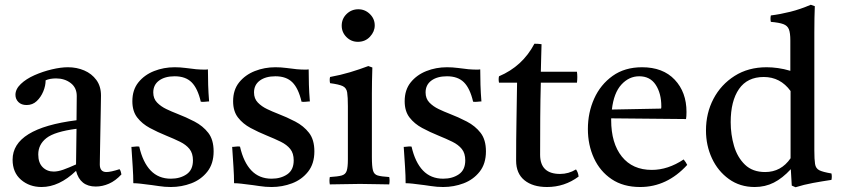

<svg xmlns="http://www.w3.org/2000/svg" viewBox="-20 -775 3541 808"><path d="M383 10Q317 10 300 -56Q229 12 155 12Q104 12 68.5 -18.5Q33 -49 33 -103Q33 -235 302 -269Q302 -293 302.5 -318Q303 -343 303 -371Q303 -406 277.5 -425.5Q252 -445 216 -445Q190 -445 172 -437Q172 -414 162 -390Q152 -366 134.5 -349.5Q117 -333 92 -333Q70 -333 57.5 -345.5Q45 -358 45 -376Q45 -400 67.5 -421.5Q90 -443 125 -458.5Q160 -474 198 -483Q236 -492 266 -492Q303 -492 334.5 -478.5Q366 -465 385.5 -438.5Q405 -412 405 -373Q405 -349 404 -310.5Q403 -272 402.5 -228.5Q402 -185 401 -146Q400 -107 400 -83Q400 -51 428 -51Q446 -51 483 -63Q487 -58 488.5 -52Q490 -46 491 -41Q466 -14 438.5 -2Q411 10 383 10ZM300 -83 302 -233Q210 -221 175.5 -194Q141 -167 141 -125Q141 -90 159.5 -71.5Q178 -53 206 -53Q224 -53 246.5 -61Q269 -69 300 -83Z M566 -158Q581 -92 614 -57.5Q647 -23 699 -23Q738 -23 765 -41.5Q792 -60 792 -100Q792 -130 777.5 -148Q763 -166 737.5 -178.5Q712 -191 680 -204Q643 -219 610.5 -236.5Q578 -254 557.5 -280.5Q537 -307 537 -349Q537 -397 562.5 -428.5Q588 -460 628.5 -476Q669 -492 715 -492Q738 -492 761 -489Q784 -486 786 -486Q806 -483 823 -482.5Q840 -482 841 -482Q842 -482 845.5 -482Q849 -482 855 -483Q855 -451 856 -418Q857 -385 860 -348Q859 -348 856 -348Q847 -347 839.5 -346.5Q832 -346 825 -347Q812 -403 786.5 -428.5Q761 -454 715 -454Q674 -454 649.5 -436Q625 -418 625 -386Q625 -360 641 -343.5Q657 -327 680 -316Q703 -305 724 -297Q763 -282 798.5 -263.5Q834 -245 856.5 -216Q879 -187 879 -138Q879 -86 852.5 -52.5Q826 -19 785 -3.5Q744 12 699 12Q673 12 647.5 8Q622 4 620 4Q618 4 603.5 2Q589 0 571.5 -2Q554 -4 541 -4Q541 -35 538.5 -73Q536 -111 533 -157Q535 -157 538 -157Q547 -158 553.5 -158.5Q560 -159 566 -158Z M990 -158Q1005 -92 1038 -57.5Q1071 -23 1123 -23Q1162 -23 1189 -41.5Q1216 -60 1216 -100Q1216 -130 1201.5 -148Q1187 -166 1161.5 -178.5Q1136 -191 1104 -204Q1067 -219 1034.5 -236.5Q1002 -254 981.5 -280.5Q961 -307 961 -349Q961 -397 986.5 -428.5Q1012 -460 1052.5 -476Q1093 -492 1139 -492Q1162 -492 1185 -489Q1208 -486 1210 -486Q1230 -483 1247 -482.5Q1264 -482 1265 -482Q1266 -482 1269.5 -482Q1273 -482 1279 -483Q1279 -451 1280 -418Q1281 -385 1284 -348Q1283 -348 1280 -348Q1271 -347 1263.5 -346.5Q1256 -346 1249 -347Q1236 -403 1210.5 -428.5Q1185 -454 1139 -454Q1098 -454 1073.5 -436Q1049 -418 1049 -386Q1049 -360 1065 -343.5Q1081 -327 1104 -316Q1127 -305 1148 -297Q1187 -282 1222.5 -263.5Q1258 -245 1280.5 -216Q1303 -187 1303 -138Q1303 -86 1276.5 -52.5Q1250 -19 1209 -3.5Q1168 12 1123 12Q1097 12 1071.5 8Q1046 4 1044 4Q1042 4 1027.5 2Q1013 0 995.5 -2Q978 -4 965 -4Q965 -35 962.5 -73Q960 -111 957 -157Q959 -157 962 -157Q971 -158 977.5 -158.5Q984 -159 990 -158Z M1618 1Q1590 1 1560 0Q1530 -1 1495 -1Q1463 -1 1430.5 0Q1398 1 1368 1Q1365 -15 1368 -30Q1402 -32 1418 -36.5Q1434 -41 1439 -56Q1444 -71 1444 -104V-328Q1444 -367 1441 -386Q1438 -405 1422.5 -412.5Q1407 -420 1369 -425Q1366 -439 1369 -451Q1413 -459 1453 -471Q1493 -483 1530 -497L1547 -491Q1546 -460 1545.5 -433Q1545 -406 1545 -382V-114Q1545 -75 1549.5 -58Q1554 -41 1569.5 -36.5Q1585 -32 1618 -30Q1621 -15 1618 1ZM1418 -667Q1418 -696 1438.5 -716Q1459 -736 1488 -736Q1516 -736 1536.5 -716Q1557 -696 1557 -668Q1557 -642 1537 -620.5Q1517 -599 1486 -599Q1458 -599 1438 -619Q1418 -639 1418 -667Z M1712 -158Q1727 -92 1760 -57.5Q1793 -23 1845 -23Q1884 -23 1911 -41.5Q1938 -60 1938 -100Q1938 -130 1923.5 -148Q1909 -166 1883.5 -178.5Q1858 -191 1826 -204Q1789 -219 1756.5 -236.5Q1724 -254 1703.5 -280.5Q1683 -307 1683 -349Q1683 -397 1708.5 -428.5Q1734 -460 1774.5 -476Q1815 -492 1861 -492Q1884 -492 1907 -489Q1930 -486 1932 -486Q1952 -483 1969 -482.5Q1986 -482 1987 -482Q1988 -482 1991.5 -482Q1995 -482 2001 -483Q2001 -451 2002 -418Q2003 -385 2006 -348Q2005 -348 2002 -348Q1993 -347 1985.5 -346.5Q1978 -346 1971 -347Q1958 -403 1932.5 -428.5Q1907 -454 1861 -454Q1820 -454 1795.5 -436Q1771 -418 1771 -386Q1771 -360 1787 -343.5Q1803 -327 1826 -316Q1849 -305 1870 -297Q1909 -282 1944.5 -263.5Q1980 -245 2002.5 -216Q2025 -187 2025 -138Q2025 -86 1998.5 -52.5Q1972 -19 1931 -3.5Q1890 12 1845 12Q1819 12 1793.5 8Q1768 4 1766 4Q1764 4 1749.5 2Q1735 0 1717.5 -2Q1700 -4 1687 -4Q1687 -35 1684.5 -73Q1682 -111 1679 -157Q1681 -157 1684 -157Q1693 -158 1699.5 -158.5Q1706 -159 1712 -158Z M2282 12Q2222 12 2187 -16.5Q2152 -45 2152 -99Q2152 -187 2153.5 -269Q2155 -351 2156 -427H2080Q2077 -442 2080 -454Q2179 -496 2229 -591Q2237 -591 2245 -590.5Q2253 -590 2259 -589Q2258 -563 2257.5 -534Q2257 -505 2256 -473H2408Q2411 -451 2408 -427H2256Q2254 -357 2253.5 -279.5Q2253 -202 2253 -124Q2253 -43 2337 -43Q2373 -43 2404 -62Q2413 -50 2415 -32Q2356 12 2282 12Z M2674 12Q2603 12 2554 -21Q2505 -54 2479.5 -109.5Q2454 -165 2454 -232Q2454 -301 2480.5 -360Q2507 -419 2558 -455.5Q2609 -492 2682 -492Q2770 -492 2819.5 -439.5Q2869 -387 2869 -304Q2869 -294 2868.5 -286.5Q2868 -279 2867 -274L2552 -277Q2552 -273 2552 -270Q2552 -172 2597 -116Q2642 -60 2723 -60Q2791 -60 2857 -104Q2867 -92 2872 -81Q2787 12 2674 12ZM2555 -314 2762 -318Q2763 -320 2763 -323.5Q2763 -327 2763 -328Q2763 -382 2739.5 -418Q2716 -454 2670 -454Q2627 -454 2595 -419Q2563 -384 2555 -314Z M3328 13 3312 6 3308 -63Q3273 -25 3236.5 -6.5Q3200 12 3156 12Q3094 12 3047.5 -21.5Q3001 -55 2976 -109Q2951 -163 2951 -226Q2951 -299 2982.5 -359Q3014 -419 3071.5 -455.5Q3129 -492 3206 -492Q3229 -492 3254 -488.5Q3279 -485 3306 -477V-605Q3306 -636 3300 -651.5Q3294 -667 3276.5 -673.5Q3259 -680 3224 -683Q3221 -696 3224 -710Q3264 -715 3306 -725.5Q3348 -736 3392 -755L3409 -749Q3408 -727 3407.5 -699Q3407 -671 3407 -638V-142Q3407 -104 3410 -85Q3413 -66 3428 -58.5Q3443 -51 3479 -45Q3482 -32 3479 -18Q3439 -12 3401 -5Q3363 2 3328 13ZM3307 -392Q3264 -451 3194 -451Q3125 -451 3090 -400.5Q3055 -350 3055 -261Q3055 -209 3069 -161Q3083 -113 3115 -82Q3147 -51 3200 -51Q3267 -51 3307 -109Z"/></svg>

Font: Tiro Kannada
Style: Regular
Weight: 400
Designer: Kannada: John Hudson & Fiona Ross. Latin: John Hudson.
Foundry: Tiro Typeworks Ltd.
Version: Version 1.52